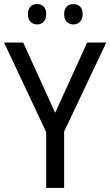

<svg xmlns="http://www.w3.org/2000/svg" viewBox="-20 -989 542 943"><path d="M117 -920C117 -886 137 -869 162 -869C187 -869 207 -886 207 -920C207 -954 187 -969 162 -969C137 -969 117 -954 117 -920ZM295 -920C295 -886 315 -869 340 -869C365 -869 386 -886 386 -920C386 -954 365 -969 340 -969C316 -969 295 -954 295 -920ZM251 -435 94 -780H0L207 -340V-66H295V-343L502 -780H408Z"/></svg>

Font: Noto Sans Malayalam UI SemiCondensed
Style: Regular
Weight: 400
Width: 4
Designer: Jelle Bosma - Monotype Design Team
Foundry: Monotype Imaging Inc.
Version: Version 2.104